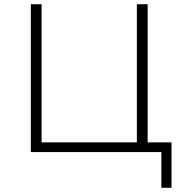

<svg xmlns="http://www.w3.org/2000/svg" viewBox="-20 -720 864 909"><path d="M679 -46H792V169H744V0H126V-700H177V-46H628V-700H679Z"/></svg>

Font: mBank Light
Style: Regular
Weight: 300
Designer: Julieta Ulanovsky
Foundry: Julieta Ulanovsky
Version: Version 7.200;PS 007.200;hotconv 1.0.88;makeotf.lib2.5.64775